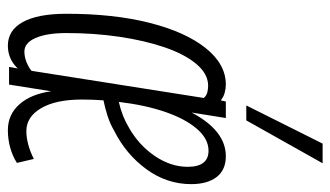

<svg xmlns="http://www.w3.org/2000/svg" viewBox="-196 -634 840 488"><g transform="rotate(90 224.0 -390.0)"><path d="M96 10Q57 10 36 -28Q15 -66 15 -139Q15 -259 38 -350Q61 -441 102 -492.5Q143 -544 195 -544Q205 -544 216 -541Q227 -538 235 -531L238 -544H280L266 -457Q312 -544 377 -544Q412 -544 430 -520.5Q448 -497 448 -456Q448 -394 410 -342Q372 -290 312 -260Q295 -250 275 -243.5Q255 -237 235 -233Q233 -206 233 -178Q233 -112 255 -74.5Q277 -37 313 -37Q346 -37 384 -56L394 -13Q377 -2 355.5 4Q334 10 311 10Q271 10 245 -19.5Q219 -49 212 -100L195 7H150L154 -15Q130 10 96 10ZM363 -500Q333 -500 307.5 -470.5Q282 -441 264.5 -390Q247 -339 239 -272Q275 -280 305 -298Q349 -323 376.5 -363.5Q404 -404 404 -447Q404 -500 363 -500ZM111 -32Q124 -32 137 -37Q150 -42 160 -50L229 -488Q223 -495 214.5 -497Q206 -499 198 -499Q168 -499 143 -469.5Q118 -440 100.5 -389Q83 -338 73.5 -273.5Q64 -209 64 -139Q64 -89 76.5 -60.5Q89 -32 111 -32ZM248 -596 345 -790H395L286 -596Z"/></g></svg>

Font: Georama ExtraCondensed Light
Style: Italic
Weight: 300
Width: 2
Italic angle: -9°
Designer: Jean-Baptiste Levee
Foundry: Production Type
Version: Version 1.000